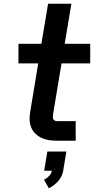

<svg xmlns="http://www.w3.org/2000/svg" viewBox="-20 -755 540 1030"><path d="M288 0Q266 0 244.5 -3Q223 -6 204.5 -14.5Q186 -23 171 -37Q156 -51 148 -70Q140 -89 139 -111Q138 -133 142 -155L185 -415H79V-520H202L238 -735H363L327 -520H464V-415H310L264 -138Q263 -131 263.5 -125Q264 -119 267 -114Q270 -109 276 -107Q282 -105 288 -105H386V0ZM242 255 216 209Q231 202 243.5 189Q256 176 258 161H217L234 58H336L319 161Q317 175 310 189.5Q303 204 292.5 216Q282 228 269 238Q256 248 242 255Z"/></svg>

Font: Iosevka SS04 Extrabold Oblique
Style: Regular
Weight: 800
Italic angle: -9°
Monospace: yes
Designer: Belleve Invis
Foundry: Belleve Invis
Version: Version 19.0.0; ttfautohint (v1.8.4)